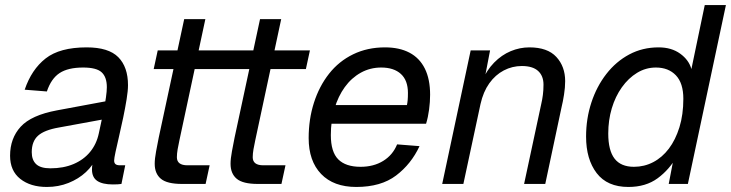

<svg xmlns="http://www.w3.org/2000/svg" viewBox="-20 -730 2901 762"><path d="M405 -259 214 -224Q156 -214 131 -191.5Q106 -169 106 -126Q106 -95 123.5 -78.5Q141 -62 180 -62Q232 -62 272 -79Q312 -96 337.5 -127Q363 -158 372 -200Q375 -215 380.5 -239.5Q386 -264 391.5 -291.5Q397 -319 400.5 -343.5Q404 -368 404 -384Q404 -424 383.5 -443Q363 -462 310 -462Q250 -462 216.5 -440Q183 -418 166 -367L78 -374Q105 -454 161 -498Q217 -542 324 -542Q411 -542 449.5 -503Q488 -464 488 -392Q488 -370 482.5 -336Q477 -302 469 -263.5Q461 -225 452.5 -189Q444 -153 438.5 -127Q433 -101 433 -93Q433 -83 438.5 -78.5Q444 -74 456 -74H477L462 0Q457 1 447.5 1.5Q438 2 428 2Q387 2 366 -12Q345 -26 345 -58Q345 -69 347.5 -82Q350 -95 354 -110L364 -108Q350 -74 321 -47Q292 -20 252 -4Q212 12 166 12Q101 12 60.5 -20Q20 -52 20 -112Q20 -181 62 -227Q104 -273 206 -292L421 -332Z M702 0Q643 0 618.5 -20.5Q594 -41 594 -80Q594 -100 599.5 -129.5Q605 -159 610 -184L711 -654H795L692 -173Q688 -155 685 -137.5Q682 -120 682 -106Q682 -90 692.5 -82Q703 -74 724 -74H812L796 0ZM590 -456 606 -530H909L893 -456ZM1003 0Q944 0 919.5 -20.5Q895 -41 895 -80Q895 -100 900.5 -129.5Q906 -159 911 -184L1012 -654H1096L993 -173Q989 -155 986 -137.5Q983 -120 983 -106Q983 -90 993.5 -82Q1004 -74 1025 -74H1113L1097 0ZM891 -456 907 -530H1210L1194 -456Z M1394 12Q1304 12 1254.5 -39.5Q1205 -91 1205 -182Q1205 -257 1226 -322.5Q1247 -388 1286 -437.5Q1325 -487 1381.5 -514.5Q1438 -542 1508 -542Q1565 -542 1605 -521Q1645 -500 1666 -458Q1687 -416 1687 -354Q1687 -326 1683 -295.5Q1679 -265 1671 -239H1280L1296 -313H1595Q1597 -322 1598 -333Q1599 -344 1599 -361Q1599 -411 1571 -436.5Q1543 -462 1493 -462Q1449 -462 1412 -441.5Q1375 -421 1348.5 -384.5Q1322 -348 1307.5 -299Q1293 -250 1293 -194Q1293 -127 1322.5 -97.5Q1352 -68 1411 -68Q1463 -68 1501 -91.5Q1539 -115 1556 -157L1645 -150Q1612 -79 1552 -33.5Q1492 12 1394 12Z M1735 0 1848 -530H1925L1899 -395L1891 -404Q1911 -451 1941 -481.5Q1971 -512 2007 -527Q2043 -542 2081 -542Q2153 -542 2188 -504Q2223 -466 2223 -408Q2223 -383 2218.5 -354.5Q2214 -326 2209 -306L2144 0H2060L2128 -317Q2132 -334 2134.5 -353Q2137 -372 2137 -394Q2137 -429 2115.5 -448.5Q2094 -468 2051 -468Q2013 -468 1979.5 -450.5Q1946 -433 1922 -399.5Q1898 -366 1887 -317L1819 0Z M2474 12Q2390 12 2348 -43Q2306 -98 2306 -188Q2306 -259 2327 -323Q2348 -387 2386.5 -436.5Q2425 -486 2477.5 -514Q2530 -542 2594 -542Q2645 -542 2679.5 -517Q2714 -492 2724 -456L2777 -710H2861L2710 0H2634L2657 -120L2668 -112Q2637 -57 2590 -22.5Q2543 12 2474 12ZM2496 -68Q2537 -68 2572.5 -86.5Q2608 -105 2634.5 -140Q2661 -175 2676.5 -225Q2692 -275 2692 -338Q2692 -400 2662.5 -431Q2633 -462 2583 -462Q2543 -462 2508.5 -441Q2474 -420 2448 -383.5Q2422 -347 2408 -300Q2394 -253 2394 -200Q2394 -133 2419 -100.5Q2444 -68 2496 -68Z"/></svg>

Font: Geist
Style: Italic
Weight: 400
Italic angle: -12°
Designer: Basement.studio, Andrés Briganti, Mateo Zaragoza
Foundry: Basement.studio, Vercel, Andrés Briganti, Guido Ferreyra, Mateo Zaragoza
Version: Version 1.500